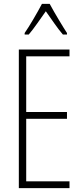

<svg xmlns="http://www.w3.org/2000/svg" viewBox="-20 -969 425 989"><path d="M236 -949H196C173 -905 131 -833 107 -799V-791H128C155 -822 190 -875 216 -911C244 -872 276 -823 304 -791H325V-799C309 -823 261 -902 236 -949ZM338 0V-35H115V-357H325V-392H115V-679H338V-714H77V0Z"/></svg>

Font: Noto Sans Telugu ExtraCondensed ExtraLight
Style: Regular
Weight: 200
Width: 2
Designer: Jelle Bosma - Monotype Design Team
Foundry: Monotype Imaging Inc.
Version: Version 2.005